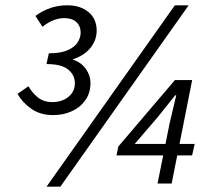

<svg xmlns="http://www.w3.org/2000/svg" viewBox="-20 -692 804 724"><path d="M180.4 -258Q131.7 -258 97.9 -281.9Q64.1 -305.8 46.1 -338L87.2 -366.7Q101.9 -341.3 123.4 -324.2Q145 -307 177.6 -307Q213.1 -307 237.7 -326.5Q262.3 -345.9 262.3 -378.6Q262.3 -408.5 237.4 -429.5Q212.5 -450.4 155.3 -450.4L164.2 -491Q209.3 -491 235.7 -502.9Q262 -514.8 273.1 -532.7Q284.1 -550.5 284.1 -568.8Q284.1 -593.8 268 -608.8Q251.9 -623.7 222.8 -623.7Q202.4 -623.7 182.2 -615.9Q162 -608.1 140.1 -591L113.6 -632.2Q143.3 -653.2 172.4 -662.6Q201.5 -672 234 -672Q282.7 -672 313.6 -646.6Q344.5 -621.2 344.5 -576.5Q344.5 -540.2 320.7 -511Q296.9 -481.8 253.3 -468Q287.6 -456.2 304.4 -431.2Q321.2 -406.2 321.2 -380.2Q321.2 -341.5 301.8 -314.1Q282.4 -286.7 250.4 -272.4Q218.4 -258 180.4 -258ZM155.4 12 639.3 -672H691.4L207.5 12ZM574.1 0 619.2 -225.1 644.6 -332.6H640.6L573.8 -249.2L488 -149.2H714.1L704.4 -106H419.3L426.2 -139.5L639.5 -390H704.6L627.3 0Z"/></svg>

Font: Source Sans 3 VF
Style: Italic
Weight: 200
Italic angle: -11°
Designer: Paul D. Hunt
Foundry: Adobe Systems Incorporated
Version: Version 3.042;hotconv 1.0.118;makeotfexe 2.5.65603